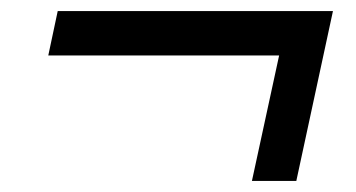

<svg xmlns="http://www.w3.org/2000/svg" viewBox="-20 -416 642 346"><path d="M434 -90 483 -316H67L84 -396H580L514 -90Z"/></svg>

Font: Atkinson Hyperlegible Next
Style: Italic
Weight: 400
Italic angle: -12°
Designer: Elliott Scott, Megan Eiswerth, Linus Boman, Theodore Petrosky, Letters from Sweden
Foundry: Applied Design Works, Letters from Sweden
Version: Version 2.001